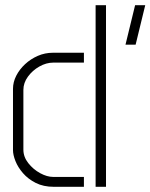

<svg xmlns="http://www.w3.org/2000/svg" viewBox="-20 -719 579 739"><path d="M463 -547 500 -699H539L502 -547ZM187 0Q147 0 117.5 -15Q88 -30 68.5 -52.5Q49 -75 39.5 -99Q30 -123 30 -141V-377Q30 -403 42.5 -427.5Q55 -452 76.5 -472Q98 -492 125.5 -504Q153 -516 184 -516H303V-478H185Q158 -478 131.5 -463Q105 -448 87.5 -424Q70 -400 70 -373V-143Q70 -115 89 -91Q108 -67 134.5 -52.5Q161 -38 185 -38H303V0ZM348 0V-699H388V0Z"/></svg>

Font: Stick No Bills ExtraLight
Style: Regular
Weight: 200
Designer: Kosala Senevirathne, Siva Puranthara, Lasantha Premarathna, Tharique Azeez
Foundry: mooniak
Version: Version 2.000